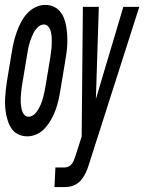

<svg xmlns="http://www.w3.org/2000/svg" viewBox="-42 -548 588 783"><path d="M70 8Q52 8 36 1.5Q20 -5 9.5 -18Q-1 -31 -7 -46.5Q-13 -62 -16.5 -79.5Q-20 -97 -21 -114Q-22 -131 -21 -149Q-20 -167 -18 -185Q-16 -203 -13 -221L7 -341Q10 -360 15 -380Q20 -400 27 -419.5Q34 -439 44 -458Q54 -477 68.5 -493Q83 -509 102.5 -518.5Q122 -528 142 -528Q160 -528 175.5 -521.5Q191 -515 202 -502Q213 -489 219 -473.5Q225 -458 228 -440.5Q231 -423 232 -406Q233 -389 232.5 -371Q232 -353 229.5 -335Q227 -317 224 -299L204 -179Q201 -160 196.5 -140Q192 -120 185 -100.5Q178 -81 167.5 -62Q157 -43 143 -27Q129 -11 109.5 -1.5Q90 8 70 8ZM180 215 184 135H221Q230 135 238 131Q246 127 251.5 119.5Q257 112 260 103.5Q263 95 266 87L291 9L296 -520H361L349 -144L461 -520H526L323 115Q319 128 314.5 140.5Q310 153 303.5 164.5Q297 176 288.5 186.5Q280 197 267.5 204Q255 211 242.5 213Q230 215 217 215ZM75 -72Q83 -72 91.5 -77Q100 -82 106 -90Q112 -98 116.5 -106Q121 -114 124.5 -122.5Q128 -131 130.5 -139.5Q133 -148 135.5 -157Q138 -166 139.5 -175Q141 -184 143 -193L163 -313Q164 -322 165.5 -332Q167 -342 168 -351.5Q169 -361 169 -370.5Q169 -380 169 -389.5Q169 -399 167.5 -408.5Q166 -418 163 -426.5Q160 -435 153.5 -441.5Q147 -448 137 -448Q128 -448 120 -443Q112 -438 105.5 -430Q99 -422 95 -414Q91 -406 87.5 -397.5Q84 -389 81 -380.5Q78 -372 76 -363Q74 -354 72 -345Q70 -336 69 -327L49 -207Q47 -198 46 -188Q45 -178 44 -168.5Q43 -159 42.5 -149.5Q42 -140 42.5 -130.5Q43 -121 44.5 -111.5Q46 -102 49 -93.5Q52 -85 58.5 -78.5Q65 -72 75 -72Z"/></svg>

Font: Iosevka SS04 Medium
Style: Italic
Weight: 500
Italic angle: -9°
Monospace: yes
Designer: Belleve Invis
Foundry: Belleve Invis
Version: Version 19.0.0; ttfautohint (v1.8.4)